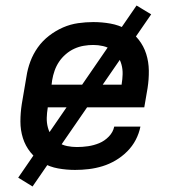

<svg xmlns="http://www.w3.org/2000/svg" viewBox="-20 -608 640 696"><path d="M252 8Q221 8 190.5 2.5Q160 -3 134.5 -18Q109 -33 90.5 -56Q72 -79 63 -107.5Q54 -136 54 -167.5Q54 -199 59 -231L76 -331Q80 -358 90 -385Q100 -412 117 -436Q134 -460 158 -478.5Q182 -497 208.5 -508.5Q235 -520 263 -524Q291 -528 318 -528Q350 -528 380.5 -522.5Q411 -517 437.5 -502.5Q464 -488 482.5 -464.5Q501 -441 510 -412.5Q519 -384 519.5 -352.5Q520 -321 515 -289L503 -219H153V-217Q150 -199 149.5 -181Q149 -163 153.5 -146Q158 -129 167.5 -115Q177 -101 191.5 -91.5Q206 -82 223.5 -78.5Q241 -75 259 -75Q279 -75 299.5 -78Q320 -81 339.5 -89Q359 -97 374.5 -113Q390 -129 394 -149H489Q484 -124 472 -101Q460 -78 441 -59Q422 -40 399 -26.5Q376 -13 351.5 -5.5Q327 2 302 5Q277 8 252 8ZM167 -301H421V-303Q424 -321 424.5 -339Q425 -357 420.5 -373.5Q416 -390 407 -404Q398 -418 384.5 -427.5Q371 -437 353.5 -441Q336 -445 318 -445Q301 -445 283.5 -442Q266 -439 249.5 -431.5Q233 -424 218.5 -411.5Q204 -399 194 -384Q184 -369 178 -352Q172 -335 169 -317ZM98 68 46 36 475 -588 528 -556Z"/></svg>

Font: Iosevka Md Ex Obl
Style: Regular
Weight: 500
Width: 7
Italic angle: -9°
Monospace: yes
Designer: Belleve Invis
Foundry: Belleve Invis
Version: Version 32.5.0; ttfautohint (v1.8.4)